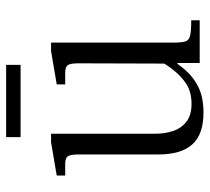

<svg xmlns="http://www.w3.org/2000/svg" viewBox="-48 -608 668 611"><g transform="rotate(-90 285.5 -302.0)"><path d="M233 12Q164 12 132 -23.5Q100 -59 100 -131V-386Q100 -412 94 -420Q88 -428 70 -428H33V-455L139 -473H166V-140Q166 -111 174.5 -85Q183 -59 204 -42.5Q225 -26 261 -26Q300 -26 326.5 -44Q353 -62 373.5 -90Q394 -118 411 -149V-106Q391 -71 367.5 -44.5Q344 -18 312 -3Q280 12 233 12ZM391 0V-71H389L390 -386Q390 -412 384 -420Q378 -428 360 -428H323V-455L429 -473H456V-83Q456 -58 459.5 -46Q463 -34 478 -30.5Q493 -27 527 -27V0ZM155 -570V-616H385V-570Z"/></g></svg>

Font: Frank Ruhl Libre Light
Style: Regular
Weight: 300
Designer: Yanek Iontef
Foundry: Fontef
Version: Version 6.003;gftools[0.9.30]